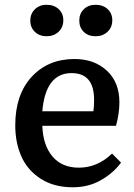

<svg xmlns="http://www.w3.org/2000/svg" viewBox="-20 -770 562 804"><path d="M174.8 -618.2Q145.5 -618.2 126.2 -636.5Q106.9 -654.8 106.9 -684.1Q106.9 -712.4 126.2 -731.2Q145.5 -750 174.8 -750Q206.1 -750 225.6 -731.9Q245.1 -713.9 245.1 -685.1Q245.1 -655.8 225.3 -637Q205.6 -618.2 174.8 -618.2ZM379.9 -618.2Q349.6 -618.2 330.8 -636.5Q312 -654.8 312 -684.1Q312 -712.9 331.1 -731.4Q350.1 -750 379.9 -750Q411.1 -750 430.7 -731.9Q450.2 -713.9 450.2 -685.1Q450.2 -655.8 430.4 -637Q410.6 -618.2 379.9 -618.2ZM284.2 14.2Q206.1 14.2 150.9 -21.2Q95.7 -56.6 69.8 -114.3Q43.9 -171.9 43.9 -245.1Q43.9 -373.5 112.5 -448.2Q181.2 -522.9 292 -522.9Q375 -522.9 427.5 -474.1Q480 -425.3 480 -341.8Q480 -294.9 465.8 -243.2H157.2Q160.2 -161.1 200 -114.5Q239.7 -67.9 310.1 -67.9Q388.2 -67.9 449.2 -127L486.8 -88.9Q454.1 -44.9 402.3 -15.4Q350.6 14.2 284.2 14.2ZM157.2 -304.2H371.1Q374 -324.2 374 -352.1Q374 -463.9 279.8 -463.9Q170.9 -463.9 157.2 -304.2Z"/></svg>

Font: Literata Book Medium
Style: Regular
Weight: 500
Designer: Latin by Veronika Burian and Jose Scaglione. Greek by Irene Vlachou. Cyrillic by Vera Evstafieva
Foundry: TypeTogether
Version: Version 2.003;PS 002.003;hotconv 1.0.88;makeotf.lib2.5.64775